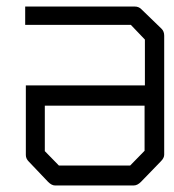

<svg xmlns="http://www.w3.org/2000/svg" viewBox="-20 -618 532 587"><path d="M423 -357V-497L380 -542H57V-598H392Q404 -598 412 -590L474 -530Q482 -522 482 -509V-145Q482 -135 472 -125L411 -62Q400 -51 389 -51H148Q138 -51 127 -62L68 -124Q59 -133 59 -144V-357ZM422 -295H117V-156L160 -112H378L422 -157Z"/></svg>

Font: IBM 3270 Semi-Condensed
Style: Condensed
Weight: 400
Monospace: yes
Version: Version 2.3.1